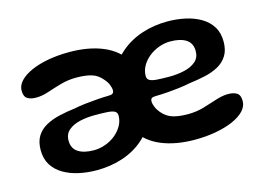

<svg xmlns="http://www.w3.org/2000/svg" viewBox="-77 -670 1136 823"><g transform="rotate(-15 490.5 -259.0)"><path d="M277 -510.5Q362.5 -510.5 425.2 -484.5Q488 -458.5 522.5 -404.8Q557 -351 557 -267.5Q557 -199 533.8 -147.2Q510.5 -95.5 470 -60.5Q429.5 -25.5 376 -8Q322.5 9.5 262 9.5Q220.5 9.5 182.8 1.2Q145 -7 115 -24.5Q85 -42 67.8 -69.5Q50.5 -97 50.5 -135.5Q50.5 -173.5 65.8 -197.8Q81 -222 107.5 -236.5Q134 -251 167.5 -258.8Q201 -266.5 238 -271Q258.5 -275.5 287.8 -278.8Q317 -282 344.8 -284Q372.5 -286 389.5 -286Q404.5 -286 410.2 -290Q416 -294 416 -304Q416 -315 410 -329.5Q404 -344 392.5 -356.5Q372.5 -381 345.2 -389Q318 -397 278.5 -397Q241 -397 208 -387.5Q175 -378 145.8 -368.2Q116.5 -358.5 91 -358.5Q66.5 -358.5 52 -367.8Q37.5 -377 37.5 -403Q37.5 -426.5 56.2 -446.2Q75 -466 108 -480.5Q141 -495 184.5 -502.8Q228 -510.5 277 -510.5ZM312.5 -221Q278 -221 247 -214Q216 -207 196.2 -190.2Q176.5 -173.5 176.5 -144Q176.5 -109.5 202 -93Q227.5 -76.5 271.5 -76.5Q298 -76.5 323.2 -85.8Q348.5 -95 368.2 -111.2Q388 -127.5 399.8 -148.5Q411.5 -169.5 411.5 -192.5Q411.5 -206 401.8 -212Q392 -218 370.2 -219.5Q348.5 -221 312.5 -221ZM702.5 -8Q617 -8 554 -34Q491 -60 456.8 -114Q422.5 -168 422.5 -251Q422.5 -320 445.5 -371.8Q468.5 -423.5 509.2 -458.2Q550 -493 603.5 -510.8Q657 -528.5 717.5 -528.5Q758.5 -528.5 796.5 -520.2Q834.5 -512 864.2 -494.5Q894 -477 911.2 -449.5Q928.5 -422 928.5 -383Q928.5 -345.5 913.2 -321Q898 -296.5 871.8 -282Q845.5 -267.5 811.8 -260Q778 -252.5 741.5 -248Q721 -243.5 691.8 -240Q662.5 -236.5 634.5 -234.5Q606.5 -232.5 590 -232.5Q575 -232.5 569.2 -228.8Q563.5 -225 563.5 -214.5Q563.5 -204 569.5 -189.5Q575.5 -175 586.5 -162Q607 -138 634 -129.8Q661 -121.5 701 -121.5Q738 -121.5 771.2 -131.2Q804.5 -141 833.8 -150.8Q863 -160.5 888.5 -160.5Q913 -160.5 927.2 -151.2Q941.5 -142 941.5 -115.5Q941.5 -92 922.8 -72.2Q904 -52.5 871.2 -38.2Q838.5 -24 795 -16Q751.5 -8 702.5 -8ZM666.5 -297.5Q701.5 -297.5 732.5 -304.8Q763.5 -312 783 -328.8Q802.5 -345.5 802.5 -374.5Q802.5 -409.5 777.2 -426Q752 -442.5 707.5 -442.5Q681 -442.5 656 -433.2Q631 -424 611 -407.8Q591 -391.5 579.2 -370.5Q567.5 -349.5 567.5 -326Q567.5 -313 577.5 -307Q587.5 -301 609.2 -299.2Q631 -297.5 666.5 -297.5Z"/></g></svg>

Font: Gluten Thin Medium
Style: Regular
Weight: 500
Version: Version 1.300